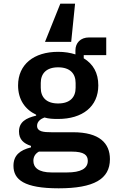

<svg xmlns="http://www.w3.org/2000/svg" viewBox="-20 -809 640 1041"><path d="M576 54C576 -32 520 -92 376 -92H259C216 -92 181 -95 181 -127C181 -151 202 -165 221 -172C244 -165 268 -164 295 -164C427 -164 513 -231 513 -346C513 -414 485 -462 434 -493V-510H556V-606H463C416 -606 389 -576 389 -536V-514C361 -523 330 -528 295 -528C164 -528 78 -460 78 -346C78 -270 115 -216 176 -187V-182C120 -169 83 -147 83 -96C83 -53 108 -31 148 -18V-10C88 5 53 33 53 90C53 165 111 212 298 212C489 212 576 162 576 54ZM456 63C456 105 418 126 343 126H260C188 126 161 99 161 63C161 41 171 24 191 13H369C436 13 456 32 456 63ZM295 -248C231 -248 201 -282 201 -333V-359C201 -410 231 -444 295 -444C360 -444 390 -410 390 -359V-333C390 -282 360 -248 295 -248ZM224 -582H366L387 -789H307Z"/></svg>

Font: IBM Mono SemiBold
Style: Regular
Weight: 600
Monospace: yes
Designer: Mike Abbink, Paul van der Laan, Pieter van Rosmalen
Foundry: Bold Monday
Version: Version 2.3